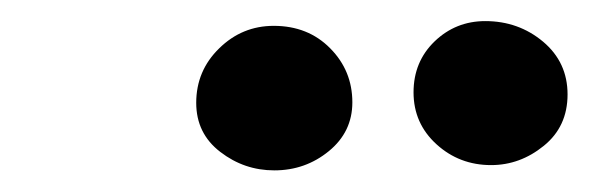

<svg xmlns="http://www.w3.org/2000/svg" viewBox="-20 -755 558 182"><path d="M445.5 -598.5Q415.5 -598.5 393.8 -618.2Q372 -638 372 -667.5Q372 -696.5 392 -715.8Q412 -735 440 -735Q471.5 -735 494.8 -715.5Q518 -696 518 -665.5Q518 -635 495.5 -616.8Q473 -598.5 445.5 -598.5ZM240 -593.5Q211.5 -593.5 188.8 -611Q166 -628.5 166 -657.5Q166 -688 187.8 -709.2Q209.5 -730.5 239.5 -730.5Q272 -730.5 293 -709.2Q314 -688 314 -658Q314 -630 291.8 -611.8Q269.5 -593.5 240 -593.5Z"/></svg>

Font: Grandstander SemiBold
Style: Italic
Weight: 600
Italic angle: -15°
Designer: Tyler Finck
Foundry: Etcetera Type Co
Version: Version 1.200; ttfautohint (v1.8.3)